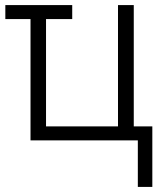

<svg xmlns="http://www.w3.org/2000/svg" viewBox="-20 -552 640 755"><path d="M579 183V-55H506V-532H444V-55H161V-477H264V-532H1V-477H100V0H522V183Z"/></svg>

Font: Noto Sans Mono UI Light
Style: Regular
Weight: 300
Designer: Monotype Design team
Foundry: Monotype Imaging Inc.
Version: 1.000